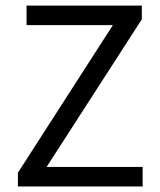

<svg xmlns="http://www.w3.org/2000/svg" viewBox="-20 -676 579 696"><path d="M44.9 0V-49.8L389.2 -585H76.2V-655.8H494.1V-606L148.9 -70.8H497.1V0Z"/></svg>

Font: Source Sans Pro
Style: Regular
Weight: 400
Designer: Paul D. Hunt
Foundry: Adobe Systems Incorporated
Version: Version 3.006;hotconv 1.0.111;makeotfexe 2.5.65597